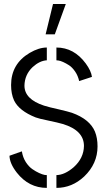

<svg xmlns="http://www.w3.org/2000/svg" viewBox="-20 -916 523 939"><path d="M203.1 -748 239.3 -896.5H301.8L248 -748ZM26.4 -154.3 86.9 -175.8Q91.8 -145.5 106.4 -123Q121.1 -100.6 138.2 -88.9Q155.3 -77.1 171.4 -69.8Q187.5 -62.5 198.2 -60.5L209 -59.6V2.9Q121.1 2.9 62.5 -71.3Q27.3 -116.2 26.4 -154.3ZM34.2 -500Q34.2 -603.5 125 -657.2Q169.9 -683.6 209 -683.6V-621.1Q173.8 -619.1 139.6 -587.9Q100.6 -550.8 99.6 -497.1Q99.6 -430.7 195.3 -399.4Q219.7 -391.6 268.6 -380.9Q314.5 -370.1 332 -364.3Q418.9 -333 444.3 -272.5Q457 -241.2 457 -200.2Q457 -115.2 391.6 -52.7Q332 2.9 255.9 2.9V-59.6Q296.9 -60.5 340.8 -98.6Q389.6 -142.6 390.6 -202.1Q390.6 -278.3 287.1 -309.6Q263.7 -316.4 216.8 -326.2Q168.9 -335.9 154.3 -341.8Q73.2 -374 48.8 -424.8Q34.2 -457 34.2 -500ZM255.9 -621.1V-683.6Q341.8 -683.6 399.4 -605.5Q425.8 -569.3 429.7 -540L367.2 -519.5Q361.3 -545.9 347.2 -566.4Q333 -586.9 317.9 -596.7Q302.7 -606.4 288.6 -612.8Q274.4 -619.1 265.6 -620.1Z"/></svg>

Font: Post No Bills Colombo
Style: Medium
Weight: 600
Designer: Kosala Senevirathne, Siva Puranthara, Lasantha Premarathna, Tharique Azeez
Foundry: Mooniak
Version: Version 1.220 ; ttfautohint (v1.5)